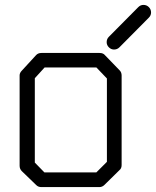

<svg xmlns="http://www.w3.org/2000/svg" viewBox="-20 -813 636 783"><path d="M415 -641Q415 -654 424 -663L544 -784Q553 -793 565 -793Q578 -793 587 -784Q596 -775 596 -762Q596 -750 587 -741L467 -620Q458 -611 445 -611Q433 -611 424 -620Q415 -629 415 -641ZM122 -494V-150L161 -110H373L416 -153V-493L373 -538H162ZM70 -526 127 -588Q135 -597 149 -597H386Q401 -597 408 -588L468 -526Q476 -518 476 -505V-140Q476 -126 467 -119L406 -59Q397 -50 385 -50H149Q136 -50 128 -58L69 -115Q60 -124 60 -137V-506Q60 -516 70 -526Z"/></svg>

Font: ibm3270
Style: Regular
Weight: 400
Monospace: yes
Version: Version 2.0.3